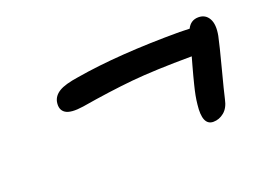

<svg xmlns="http://www.w3.org/2000/svg" viewBox="-59 -664 818 590"><g transform="rotate(-20 350.0 -369.0)"><path d="M194.8 -391.1Q152.8 -384.8 136.2 -395.8Q119.6 -406.7 124 -432.1Q127.9 -451.2 147.2 -462.9Q166.5 -474.6 210 -481Q351.1 -504.9 551.8 -504.9Q558.1 -504.9 568.8 -504.4Q579.6 -503.9 584 -503.9Q595.7 -527.8 621.1 -527.8Q644 -527.8 655 -508.3Q666 -488.8 659.2 -453.1Q653.3 -424.8 635 -355.2Q616.7 -285.6 611.8 -263.2Q606.4 -236.3 590.3 -223.1Q574.2 -210 555.2 -210Q519 -210 526.9 -276.9Q528.3 -291 531 -305.2Q533.7 -319.3 538.3 -337.6Q543 -356 545.2 -364.5Q547.4 -373 553.7 -395.8Q560.1 -418.5 561 -421.9Q439.9 -421.4 364 -414.1Q288.1 -406.7 194.8 -391.1Z"/></g></svg>

Font: Shantell Sans Irregular Bouncy
Style: Italic
Weight: 400
Italic angle: -11.31°
Designer: Stephen Nixon, Anya Danilova, Shantell Martin
Foundry: Arrow Type
Version: Version 1.006;[9816181b4]